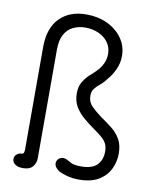

<svg xmlns="http://www.w3.org/2000/svg" viewBox="-83 -783 692 863"><g transform="rotate(10 263.0 -351.5)"><path d="M79 10Q63 10 52.5 5.5Q42 1 36.5 -6.5Q31 -14 31 -23Q31 -36 40 -44Q49 -52 60 -53Q70 -53 72.5 -58.5Q75 -64 75 -77V-542Q75 -628 120 -674Q165 -720 242 -720Q295 -720 337.5 -700Q380 -680 405.5 -644.5Q431 -609 431 -563Q431 -530 417 -500.5Q403 -471 385 -451Q371 -432 356 -420Q341 -408 331.5 -395.5Q322 -383 322 -363Q322 -335 341 -316Q360 -297 387 -277Q415 -258 439 -239Q463 -220 478 -194Q493 -168 493 -129Q493 -92 477 -58.5Q461 -25 426.5 -4Q392 17 336 17Q304 17 281 10Q258 3 247 -2Q236 -8 228.5 -17.5Q221 -27 221 -37Q221 -48 228 -56Q235 -64 246 -66Q257 -68 270 -61Q277 -57 290.5 -50Q304 -43 335 -43Q387 -43 409 -66.5Q431 -90 431 -127Q431 -150 423 -164.5Q415 -179 400 -191.5Q385 -204 361 -221Q338 -237 314.5 -257Q291 -277 275.5 -302.5Q260 -328 260 -363Q260 -394 272 -414.5Q284 -435 299.5 -449.5Q315 -464 326 -474Q347 -494 357.5 -516Q368 -538 368 -561Q368 -591 352 -613.5Q336 -636 308.5 -648.5Q281 -661 247 -661Q217 -661 192 -649Q167 -637 152.5 -610.5Q138 -584 138 -541V-46Q138 -23 124 -6.5Q110 10 79 10Z"/></g></svg>

Font: National Park Light
Style: Regular
Weight: 300
Designer: Andrea Herstowski, Ben Hoepner
Version: Version 1.009